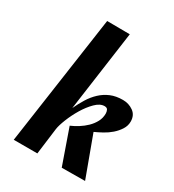

<svg xmlns="http://www.w3.org/2000/svg" viewBox="-177 -833 851 937"><g transform="rotate(30 249.0 -364.5)"><path d="M215 -277Q230 -309 247.5 -337.5Q265 -366 288.5 -388Q312 -410 341.5 -422.5Q371 -435 410 -435Q443 -435 469 -416.5Q495 -398 495 -362Q495 -338 481.5 -317Q468 -296 448.5 -279Q429 -262 406 -249.5Q383 -237 363 -228L447 0L316 1L247 -196Q268 -205 289.5 -218.5Q311 -232 329 -249.5Q347 -267 358.5 -288.5Q370 -310 370 -335Q370 -346 365.5 -355Q361 -364 347 -364Q322 -364 296.5 -338.5Q271 -313 250 -278Q229 -243 214.5 -206.5Q200 -170 197 -148L178 0H45L150 -730L278 -729Z"/></g></svg>

Font: Gamine
Style: Bold Italic
Weight: 700
Designer: Tapiwanashe Sebastian Garikayi
Version: Version 1.000